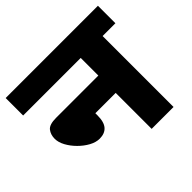

<svg xmlns="http://www.w3.org/2000/svg" viewBox="-153 -789 955 955"><g transform="rotate(-45 324.5 -311.0)"><path d="M0 -622H649V-499H559V0H405V-253H262V-238Q262 -191 243 -169.5Q224 -148 188 -148Q162 -148 134.5 -163Q107 -178 83 -202Q59 -226 44 -253.5Q29 -281 29 -306Q29 -335 44.5 -355Q60 -375 108 -375H405V-499H0Z"/></g></svg>

Font: Noto Sans ExtraBold
Style: Italic
Weight: 800
Italic angle: -12°
Designer: Monotype Design Team
Foundry: Monotype Imaging Inc.
Version: Version 2.013; ttfautohint (v1.8.4.7-5d5b)